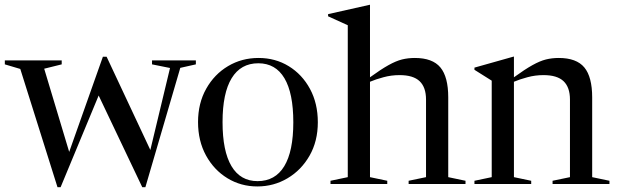

<svg xmlns="http://www.w3.org/2000/svg" viewBox="-22 -762 2558 795"><path d="M682 -480.5 607.5 -495.5V-512H789V-495.5L724.5 -481L580 13H567L386.5 -366.5L229 13H216L62 -476.5L-2 -495.5V-512H233.5V-495.5L161 -477.5L264.5 -133L404 -527H419.5L600.5 -141Z M1043.5 10Q975.5 10 919.8 -24Q864 -58 831 -118.2Q798 -178.5 798 -256.5Q798 -334.5 831.8 -394.5Q865.5 -454.5 922.2 -488.2Q979 -522 1048.5 -522Q1118 -522 1173.5 -488Q1229 -454 1261.5 -394Q1294 -334 1294 -255.5Q1294 -177.5 1259.8 -117.5Q1225.5 -57.5 1168.5 -23.8Q1111.5 10 1043.5 10ZM1044.5 -12Q1117.5 -12 1155 -73.8Q1192.5 -135.5 1192.5 -255.5Q1192.5 -376 1155.8 -438Q1119 -500 1047.5 -500Q975 -500 937.2 -438.2Q899.5 -376.5 899.5 -256.5Q899.5 -136 936.5 -74Q973.5 -12 1044.5 -12Z M1581.5 0H1346.5V-13.5L1418 -28.5V-657.5L1336.5 -694.5V-703.5L1508 -742H1510V-442Q1555.5 -475 1586.5 -492.2Q1617.5 -509.5 1642.5 -515.8Q1667.5 -522 1695.5 -522Q1769 -522 1801.5 -482.8Q1834 -443.5 1834 -358.5V-28.5L1905.5 -13.5V0H1670V-13.5L1742 -28.5V-350Q1742 -400.5 1715.5 -425.8Q1689 -451 1632.5 -451Q1598 -451 1565.8 -442.2Q1533.5 -433.5 1510 -423.5V-28.5L1581.5 -13.5Z M2266 -13.5 2338 -28.5V-350Q2338 -400.5 2311.5 -425.8Q2285 -451 2228.5 -451Q2194 -451 2161.8 -442.2Q2129.5 -433.5 2106 -423.5V-28.5L2177.5 -13.5V0H1942.5V-13.5L2014 -28.5V-428L1942.5 -473V-482L2104 -527.5H2106V-442Q2151.5 -475 2182.5 -492.2Q2213.5 -509.5 2238.5 -515.8Q2263.5 -522 2291.5 -522Q2365 -522 2397.5 -482.8Q2430 -443.5 2430 -358.5V-28.5L2501.5 -13.5V0H2266Z"/></svg>

Font: Newsreader 72pt
Style: Regular
Weight: 400
Designer: Hugues Gentile
Foundry: Production Type
Version: Version 1.003; ttfautohint (v1.8.3)